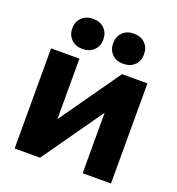

<svg xmlns="http://www.w3.org/2000/svg" viewBox="-134 -848 878 955"><g transform="rotate(20 305.0 -370.0)"><path d="M50 0V-530H200V-209.8L425.5 -530H560V0H410V-320.2L184.5 0ZM196.7 -580.3Q160.5 -580.3 137.7 -602.5Q115 -624.7 115 -659.9Q115 -695.2 137.7 -717.4Q160.4 -739.7 196.6 -739.7Q233.8 -739.7 256.6 -717.5Q279.3 -695.3 279.3 -660.1Q279.3 -624.8 256.6 -602.6Q234 -580.3 196.7 -580.3ZM413.1 -580.3Q375.8 -580.3 353.6 -602.5Q331.3 -624.7 331.3 -659.9Q331.3 -695.2 353.5 -717.4Q375.7 -739.7 412.9 -739.7Q450.2 -739.7 472.4 -717.5Q494.7 -695.3 494.7 -660.1Q494.7 -624.8 472.5 -602.6Q450.3 -580.3 413.1 -580.3Z"/></g></svg>

Font: Golos Text
Style: Regular
Weight: 400
Designer: A.Korolkova, Vitaly Kuzmin
Foundry: ParaType Ltd
Version: Version 2.004